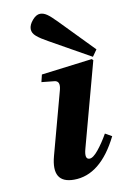

<svg xmlns="http://www.w3.org/2000/svg" viewBox="-86 -790 549 853"><g transform="rotate(-10 189.0 -364.0)"><path d="M108 -107 185 -392Q195 -431 168 -434L110 -440L118 -473L348 -502L354 -496L251 -115Q238 -68 262 -68Q278 -68 302 -97.5Q326 -127 348 -166L378 -149Q298 12 178 12Q76 12 108 -107ZM104 -680Q104 -699 121.5 -719.5Q139 -740 157 -740Q172 -740 187.5 -729.5Q203 -719 231 -690L376 -541L355 -511L172 -614Q139 -632 121.5 -647Q104 -662 104 -680Z"/></g></svg>

Font: Lingua Franca
Style: Bold Italic
Weight: 700
Italic angle: -13°
Version: Version 1.19